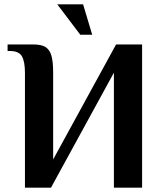

<svg xmlns="http://www.w3.org/2000/svg" viewBox="-20 -865 749 885"><path d="M95 -530Q95 -581 81 -605.5Q67 -630 25 -630H15V-660H135Q171 -660 190 -648Q209 -636 217 -608.5Q225 -581 225 -530V-130L515 -660H635V0H505V-530L215 0H95ZM350 -705 244 -845H363L405 -705Z"/></svg>

Font: Philosopher
Style: Bold
Weight: 700
Designer: Jovanny Lemonad
Foundry: Jovanny Lemonad
Version: Version 2.000